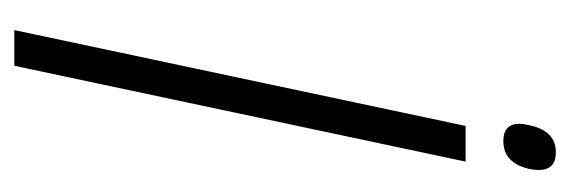

<svg xmlns="http://www.w3.org/2000/svg" viewBox="-284 -512 796 268"><g transform="rotate(90 114.0 -378.0)"><path d="M192.4 -755.9Q217.3 -755.9 217.3 -731.9Q217.3 -726.1 215.8 -718.8Q207.5 -682.6 176.8 -682.6Q152.8 -682.6 152.8 -705.1Q152.8 -710.9 154.8 -718.8Q162.6 -755.9 192.4 -755.9ZM71.8 0H22L155.8 -629.9H205.6Z"/></g></svg>

Font: Open Sans Hebrew Light
Style: Italic
Weight: 300
Italic angle: -12°
Foundry: Ascender Corporation, Yanek Iontef
Version: Version 2.001;PS 002.001;hotconv 1.0.70;makeotf.lib2.5.58329